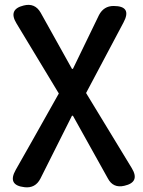

<svg xmlns="http://www.w3.org/2000/svg" viewBox="-20 -575 597 803"><path d="M431 171 285 -91H281L149 172Q128 213 83 208Q9 200 46 135L118 8L226 -184L49 -477Q13 -536 79 -552Q126 -564 150 -522L281 -287H285L394 -512Q414 -550 455 -550Q534 -550 496 -480L340 -186L531 128Q567 187 500 202Q453 213 431 171Z"/></svg>

Font: GenSenRounded TW M
Style: Regular
Weight: 500
Version: Version 1.501;PS 1;hotconv 16.6.51;makeotf.lib2.5.65220